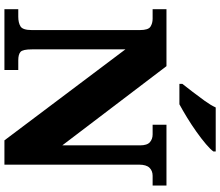

<svg xmlns="http://www.w3.org/2000/svg" viewBox="-82 -888 971 846"><g transform="rotate(90 403.0 -465.5)"><path d="M21 0V-61H54Q81 -61 97 -71Q113 -81 113 -121V-597Q113 -634 98 -643.5Q83 -653 63 -653H21V-714H272L621 -255V-597Q621 -629 607 -641Q593 -653 573 -653H530V-714H798V-653H755Q733 -653 719.5 -639Q706 -625 706 -593V0H599L198 -533V-121Q198 -81 209 -71Q220 -61 246 -61H289V0ZM350 -784Q365 -803 385 -829Q405 -855 424.5 -882Q444 -909 454 -931H648V-921Q639 -908 615.5 -888Q592 -868 561 -846Q530 -824 498 -804.5Q466 -785 440 -771H350Z"/></g></svg>

Font: Noto Serif Hentaigana Black
Style: Regular
Weight: 900
Designer: Kazuhiro Yamada
Foundry: nipponia
Version: Version 1.000; ttfautohint (v1.8.4.7-5d5b)